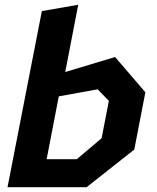

<svg xmlns="http://www.w3.org/2000/svg" viewBox="-20 -785 660 805"><path d="M11.5 0H343L543 -158L589.5 -398L462.5 -546L253.5 -483L308 -765L155.5 -738.5ZM175.5 -117.5 226.5 -381 389.5 -410.5 436.5 -362 406 -205.5 302 -117.5Z"/></svg>

Font: Monaspace Krypton
Style: Bold Italic
Weight: 700
Italic angle: -11°
Designer: Riley Cran & the Lettermatic Team
Foundry: Lettermatic
Version: Version 1.101 (Monaspace Krypton)